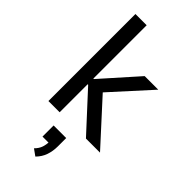

<svg xmlns="http://www.w3.org/2000/svg" viewBox="-304 -763 1100 1100"><g transform="rotate(45 246.0 -213.5)"><path d="M74 0V-705H165V-273H169L363 -491H473L239 -233L241 -275L492 0H378L169 -227H165V0ZM246 278 207 250Q228 229 235.5 206Q243 183 243 156L261 168H194V78H296V145Q296 184 284.5 217.5Q273 251 246 278Z"/></g></svg>

Font: Nunito Sans 10pt SemiCondensed Medium
Style: Regular
Weight: 500
Width: 4
Designer: Vernon Adams
Foundry: Vernon Adams
Version: Version 3.101;gftools[0.9.27]